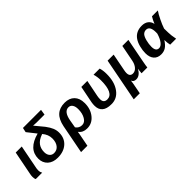

<svg xmlns="http://www.w3.org/2000/svg" viewBox="131 -1798 3079 3079"><g transform="rotate(-45 1671.0 -258.5)"><path d="M172 -71Q172 -29 192 0H46Q33 -20 33 -61Q33 -90 38 -115L119 -528H256L175 -111Q172 -95 172 -71Z M550 -86Q616 -86 655.5 -137Q695 -188 695 -272Q695 -363 629 -439Q570 -417 539 -395.5Q508 -374 486 -345Q446 -289 446 -210Q446 -154 474 -120Q502 -86 550 -86ZM876 -632H695L658 -634Q637 -634 621 -636L747 -484Q797 -417 817.5 -366Q838 -315 838 -262Q838 -137 756 -64Q674 9 538 9Q432 9 368 -49Q305 -108 305 -203Q305 -421 583 -495L463 -647L480 -725H890Z M1238 -539Q1343 -539 1403 -478Q1463 -417 1463 -309Q1465 -173 1390 -80.5Q1315 12 1201 10Q1108 10 1060 -57H1058L1049 0L1009 208H865L960 -284Q986 -414 1054.5 -476.5Q1123 -539 1238 -539ZM1230 -444Q1131 -444 1101 -279L1077 -142Q1117 -85 1184 -85Q1245 -85 1282 -149Q1321 -214 1321 -311Q1321 -374 1296.5 -409Q1272 -444 1230 -444Z M1607 -528H1743L1687 -247Q1680 -215 1680 -175Q1680 -91 1762 -91Q1905 -91 1905 -380Q1905 -459 1884 -528H2023Q2042 -468 2042 -390Q2043 -208 1962 -97Q1881 14 1749 10Q1648 10 1595.5 -34.5Q1543 -79 1543 -165Q1543 -200 1549 -237Z M2576 0H2445Q2450 -63 2456 -90H2455Q2397 10 2318 10Q2259 10 2244 -34H2241L2233 22L2198 207H2061L2203 -528H2340L2283 -233Q2276 -201 2276 -175Q2276 -94 2346 -94Q2394 -94 2431 -135.5Q2468 -177 2482 -246L2537 -528H2674L2595 -118Q2585 -73 2582 -46Z M2986 -538Q3054 -538 3097 -505Q3140 -472 3151 -414H3152Q3157 -429 3178 -472Q3200 -515 3209 -528H3342Q3307 -478 3268 -396Q3230 -319 3207 -251Q3207 -214 3209 -160Q3210 -130 3214 -89L3229 0H3094Q3081 -59 3081 -110V-117H3079Q3035 -48 2989.5 -19Q2944 10 2885 10Q2804 10 2759.5 -41Q2715 -92 2715 -183Q2715 -247 2733 -319Q2751 -391 2785 -440Q2853 -538 2986 -538ZM2988 -443Q2945 -443 2916 -411Q2890 -380 2873 -312Q2857 -248 2857 -189Q2857 -85 2929 -85Q2971 -85 3009 -133.5Q3047 -182 3073 -270L3074 -301Q3074 -443 2988 -443Z"/></g></svg>

Font: Libra Sans
Style: Bold Italic
Weight: 700
Italic angle: -12°
Foundry: Context Ltd
Version: Version 1.002